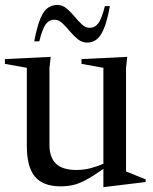

<svg xmlns="http://www.w3.org/2000/svg" viewBox="-24 -747 620 780"><path d="M177 -157.5Q177 -107.5 203.5 -82Q230 -56.5 286.5 -56.5Q317 -56.5 345.2 -64Q373.5 -71.5 396 -82V-471.5L307 -487.5V-507L493 -516L488 -471.5V-50.5L567.5 -18.5V-7.5L398.5 13H396V-61Q355 -32 326.2 -16.5Q297.5 -1 273.8 4.5Q250 10 223 10Q150.5 10 117.8 -29.5Q85 -69 85 -154V-471.5L-4 -487.5V-507L182 -516L177 -471.5ZM422.5 -722Q411 -659.5 396.8 -627.5Q382.5 -595.5 366 -584.8Q349.5 -574 330 -574Q309 -574 291.8 -588Q274.5 -602 259.2 -620.5Q244 -639 229 -653Q214 -667 197.5 -667Q176 -667 162.2 -649Q148.5 -631 135.5 -579H115Q127 -642 141 -673.8Q155 -705.5 172 -716.2Q189 -727 209 -727Q229.5 -727 246.2 -713Q263 -699 278.2 -680.5Q293.5 -662 308.5 -648Q323.5 -634 340 -634Q361.5 -634 375.2 -652Q389 -670 402 -722Z"/></svg>

Font: Newsreader 72pt
Style: Regular
Weight: 400
Designer: Hugues Gentile
Foundry: Production Type
Version: Version 1.003; ttfautohint (v1.8.3)